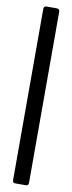

<svg xmlns="http://www.w3.org/2000/svg" viewBox="-99 -825 358 951"><g transform="rotate(10 80.0 -350.0)"><path d="M106.4 94.7Q106.4 94.7 106.4 94.7Q106.4 94.7 106.4 94.7Q112.3 94.7 116.2 91.8Q120.1 87.9 120.1 81.1Q120.1 81.1 120.1 65.4Q120.1 50.8 120.1 23.4Q120.1 -26.4 120.1 -109.4Q120.1 -191.4 120.1 -285.2Q120.1 -346.7 120.1 -409.2Q120.1 -471.7 120.1 -529.3Q120.1 -634.8 120.1 -708Q120.1 -781.2 120.1 -781.2Q120.1 -781.2 120.1 -781.2Q120.1 -781.2 120.1 -781.2Q120.1 -788.1 116.2 -791Q112.3 -794.9 106.4 -794.9Q106.4 -794.9 80.1 -794.9Q53.7 -794.9 53.7 -794.9Q53.7 -794.9 53.7 -794.9Q53.7 -794.9 53.7 -794.9Q46.9 -794.9 43.9 -791Q40 -788.1 40 -781.2Q40 -781.2 40 -765.6Q40 -751 40 -723.6Q40 -673.8 40 -590.8Q40 -507.8 40 -414.1Q40 -353.5 40 -291Q40 -228.5 40 -170.9Q40 -64.5 40 7.8Q40 81.1 40 81.1Q40 81.1 40 81.1Q40 81.1 40 81.1Q40 87.9 43.9 91.8Q46.9 94.7 53.7 94.7Q53.7 94.7 80.1 94.7Q106.4 94.7 106.4 94.7Z"/></g></svg>

Font: Franchise Goodkids
Style: Regular
Weight: 500
Designer: ""
Version: ""